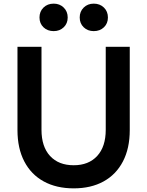

<svg xmlns="http://www.w3.org/2000/svg" viewBox="-20 -1022 809 1055"><path d="M76 -307V-765H208V-309Q208 -216 255 -165Q302 -114 385 -114Q467 -114 514 -165Q561 -216 561 -309V-765H693V-307Q693 -207 655.5 -135Q618 -63 549 -25Q480 13 385 13Q290 13 220.5 -25Q151 -63 113.5 -135Q76 -207 76 -307ZM197 -926Q197 -959 219 -980.5Q241 -1002 275 -1002Q308 -1002 330 -980.5Q352 -959 352 -926Q352 -893 330 -872Q308 -851 275 -851Q241 -851 219 -872Q197 -893 197 -926ZM495 -1002Q529 -1002 551 -980.5Q573 -959 573 -926Q573 -893 551 -872Q529 -851 495 -851Q462 -851 440 -872Q418 -893 418 -926Q418 -959 440 -980.5Q462 -1002 495 -1002Z"/></svg>

Font: Application Semibold
Style: Regular
Weight: 600
Designer: Wei Huang
Foundry: Wei Huang
Version: Version 0.012